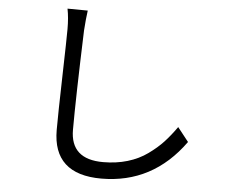

<svg xmlns="http://www.w3.org/2000/svg" viewBox="-56 -841 1111 950"><g transform="rotate(5 500.0 -365.5)"><path d="M241.2 -777.3 341.8 -776.4Q335.9 -735.4 332 -676.8Q320.3 -339.8 320.3 -182.6Q320.3 -36.1 482.4 -36.1Q547.9 -36.1 603.5 -52.7Q659.2 -69.3 702.6 -100.6Q746.1 -131.8 776.9 -165Q807.6 -198.2 837.9 -241.2L892.6 -171.9Q736.3 45.9 480.5 45.9Q240.2 45.9 240.2 -174.8Q240.2 -253.9 245.1 -441.4Q250 -628.9 250 -676.8Q250 -733.4 241.2 -777.3Z"/></g></svg>

Font: Gen Shin Gothic Regular
Style: Regular
Weight: 400
Designer: [Source Han Sans]
Ryoko NISHIZUKA  (kana & ideographs); Paul D. Hunt (Latin, Greek & Cyrillic); Wenlong ZHANG  (bopomofo
Version: Version 1.002.20150607